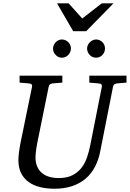

<svg xmlns="http://www.w3.org/2000/svg" viewBox="-20 -1131 789 1167"><path d="M690.9 -624Q682.1 -623 675.3 -618.4Q668.5 -613.8 667 -604L589.8 -213.9Q579.6 -159.7 557.1 -116.9Q534.7 -74.2 499.8 -44.7Q464.8 -15.1 417.7 0.5Q370.6 16.1 311 16.1Q264.6 16.1 224.9 6.6Q185.1 -2.9 155.3 -23.9Q125.5 -44.9 108.6 -78.1Q91.8 -111.3 91.8 -159.2Q91.8 -174.3 95 -201.7Q98.1 -229 105 -264.2L174.8 -604Q176.3 -612.3 172.4 -617.7Q168.5 -623 154.8 -624L99.1 -628.9V-670.9H358.9V-628.9L299.8 -624Q291 -623 284.2 -618.4Q277.3 -613.8 275.9 -604L207 -264.2Q201.2 -234.9 198.5 -211.7Q195.8 -188.5 195.8 -174.8Q195.8 -143.1 205.8 -119.6Q215.8 -96.2 234.1 -80.3Q252.4 -64.5 278.6 -56.6Q304.7 -48.8 336.9 -48.8Q385.7 -48.8 418.7 -65.2Q451.7 -81.5 473.6 -108.9Q495.6 -136.2 508.3 -172.6Q521 -209 528.8 -249L599.1 -604Q600.6 -612.3 596.7 -617.7Q592.8 -623 579.1 -624L522.9 -628.9V-670.9H749V-628.9ZM411.1 -836.4Q411.1 -825.2 406.7 -814.9Q402.3 -804.7 394.8 -796.9Q387.2 -789.1 377.2 -784.7Q367.2 -780.3 356 -780.3Q345.2 -780.3 335.4 -784.7Q325.7 -789.1 318.4 -796.9Q311 -804.7 306.6 -814.5Q302.2 -824.2 302.2 -835.4Q302.2 -846.2 306.6 -856.2Q311 -866.2 318.4 -874Q325.7 -881.8 335.4 -886.5Q345.2 -891.1 356 -891.1Q367.2 -891.1 377.2 -886.7Q387.2 -882.3 394.8 -875Q402.3 -867.7 406.7 -857.7Q411.1 -847.7 411.1 -836.4ZM618.2 -836.4Q618.2 -825.2 614 -814.9Q609.9 -804.7 602.5 -796.9Q595.2 -789.1 585.2 -784.7Q575.2 -780.3 564 -780.3Q552.7 -780.3 542.7 -784.7Q532.7 -789.1 525.4 -796.9Q518.1 -804.7 513.7 -814.9Q509.3 -825.2 509.3 -836.4Q509.3 -846.7 513.9 -856.7Q518.6 -866.7 526.1 -874.3Q533.7 -881.8 543.7 -886.5Q553.7 -891.1 564 -891.1Q575.2 -891.1 585.2 -886.7Q595.2 -882.3 602.5 -875Q609.9 -867.7 614 -857.7Q618.2 -847.7 618.2 -836.4ZM503.9 -941.4H424.8L326.7 -1110.8H397L480 -1018.6L598.6 -1110.8H669.9Z"/></svg>

Font: Charis SIL APac
Style: Italic
Weight: 400
Italic angle: -11°
Foundry: SIL International
Version: Version 5.000